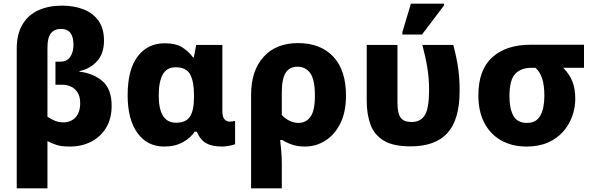

<svg xmlns="http://www.w3.org/2000/svg" viewBox="-20 -796 3274 1056"><path d="M72 240V-527Q72 -609 104 -662Q136 -715 192 -740Q248 -765 321 -765Q387 -765 439.5 -744.5Q492 -724 522 -681.5Q552 -639 552 -573Q552 -501 513.5 -459Q475 -417 417 -405V-402Q496 -392 545 -348.5Q594 -305 594 -214Q594 -143 563.5 -93Q533 -43 481 -16.5Q429 10 365 10Q321 10 295.5 2.5Q270 -5 241 -20V240ZM329 -123Q370 -123 395.5 -150.5Q421 -178 421 -229Q421 -266 406 -288.5Q391 -311 368.5 -320.5Q346 -330 323 -330H285V-457H314Q348 -457 366 -483Q384 -509 384 -550Q384 -637 316 -637Q279 -637 260 -613Q241 -589 241 -535V-154Q260 -141 281.5 -132Q303 -123 329 -123Z M883 10Q790 10 736 -64.5Q682 -139 682 -272Q682 -413 737 -485.5Q792 -558 886 -558Q947 -558 982.5 -535.5Q1018 -513 1042 -480H1046L1059 -549H1203V-185Q1203 -151 1215.5 -139Q1228 -127 1244 -127Q1250 -127 1259.5 -128.5Q1269 -130 1273 -132V-3Q1265 1 1241.5 5.5Q1218 10 1202 10Q1147 10 1114.5 -8Q1082 -26 1062 -72H1051Q1029 -38 986 -14Q943 10 883 10ZM948 -121Q1003 -121 1025 -155Q1047 -189 1047 -263V-273Q1047 -347 1026 -386.5Q1005 -426 946 -426Q897 -426 875 -386Q853 -346 853 -271Q853 -121 948 -121Z M1361 240V-274Q1361 -407 1429.5 -483Q1498 -559 1619 -559Q1743 -559 1813 -484.5Q1883 -410 1883 -270Q1883 -180 1852 -117.5Q1821 -55 1769.5 -22.5Q1718 10 1657 10Q1619 10 1588.5 0Q1558 -10 1532 -26H1521Q1524 -2 1527 35.5Q1530 73 1530 105V240ZM1623 -120Q1662 -120 1687 -153Q1712 -186 1712 -269Q1712 -358 1686.5 -393.5Q1661 -429 1616 -429Q1572 -429 1551 -395.5Q1530 -362 1530 -289V-163Q1549 -143 1573 -131.5Q1597 -120 1623 -120Z M2238 9Q2142 9 2090 -23Q2038 -55 2017.5 -111.5Q1997 -168 1997 -241V-549H2166V-234Q2166 -173 2183.5 -149Q2201 -125 2243 -125Q2294 -125 2317 -163.5Q2340 -202 2340 -301Q2340 -364 2330.5 -422.5Q2321 -481 2303 -549H2473Q2491 -482 2499.5 -424Q2508 -366 2508 -297Q2508 -139 2441.5 -65Q2375 9 2238 9ZM2193 -606V-619L2240 -776H2422V-766L2301 -606Z M2876 10Q2796 10 2736 -24Q2676 -58 2643.5 -121Q2611 -184 2611 -271Q2611 -412 2687.5 -481Q2764 -550 2899 -550H3192V-423H3078Q3112 -388 3128 -348.5Q3144 -309 3144 -252Q3144 -204 3127.5 -157.5Q3111 -111 3078 -73Q3045 -35 2994.5 -12.5Q2944 10 2876 10ZM2878 -120Q2930 -120 2952 -160.5Q2974 -201 2974 -268Q2974 -328 2961.5 -365Q2949 -402 2925 -423H2901Q2846 -423 2814 -390Q2782 -357 2782 -266Q2782 -199 2803.5 -159.5Q2825 -120 2878 -120Z"/></svg>

Font: Noto Sans ExtraBold
Style: Regular
Weight: 800
Designer: Monotype Design Team
Foundry: Monotype Imaging Inc.
Version: Version 2.007